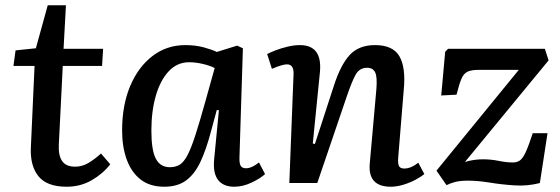

<svg xmlns="http://www.w3.org/2000/svg" viewBox="-20 -694 2125 728"><path d="M39 -503 116 -511 161 -674H230L221 -509H371L367 -444H218L203 -145Q201 -105 215.5 -83.5Q230 -62 265 -62Q292 -62 316 -76.5Q340 -91 363 -112L398 -71Q370 -35 327.5 -10.5Q285 14 233 14Q158 14 126 -25.5Q94 -65 97 -134L111 -444H31Z M888 -99Q887 -75 892.5 -65.5Q898 -56 913 -56Q934 -56 962 -78L985 -34Q968 -18 934.5 -2Q901 14 868 14Q827 14 807 -11.5Q787 -37 792 -90L810 -276L802 -277L779 -192Q762 -128 740.5 -81.5Q719 -35 686.5 -10.5Q654 14 603 14Q548 14 513 -13.5Q478 -41 460.5 -89Q443 -137 443 -199Q443 -295 473.5 -367.5Q504 -440 558 -481.5Q612 -523 683 -523Q721 -523 752.5 -514.5Q784 -506 802 -497L879 -521L901 -511ZM624 -60Q645 -60 660.5 -69Q676 -78 690 -104Q704 -130 720 -179Q736 -228 758 -307L794 -436Q777 -445 749.5 -451.5Q722 -458 697 -458Q652 -458 620 -424Q588 -390 571 -331.5Q554 -273 554 -199Q554 -124 571 -92Q588 -60 624 -60Z M1589 -34Q1577 -24 1555.5 -12.5Q1534 -1 1509 6.5Q1484 14 1462 14Q1374 14 1382 -74L1407 -355Q1411 -402 1402.5 -419.5Q1394 -437 1372 -437Q1343 -437 1328.5 -411Q1314 -385 1294 -326L1183 0H1077L1093 -412Q1095 -450 1068 -450Q1051 -450 1011 -433L993 -489Q1004 -495 1024.5 -503Q1045 -511 1070 -517Q1095 -523 1117 -523Q1203 -523 1193 -420L1166 -150L1174 -148L1246 -369Q1271 -447 1305.5 -485Q1340 -523 1402 -523Q1470 -523 1494.5 -480.5Q1519 -438 1511 -355L1490 -98Q1488 -75 1492.5 -65Q1497 -55 1513 -55Q1538 -55 1566 -77Z M1679 -509H2046L2060 -465L1743 -80Q1760 -85 1777 -87.5Q1794 -90 1810 -90Q1842 -90 1871 -84Q1900 -78 1925 -78Q1940 -78 1951 -85.5Q1962 -93 1973 -116.5Q1984 -140 2000 -189H2056L2027 0Q1981 12 1932.5 9Q1884 6 1838 -1.5Q1792 -9 1755 -9Q1724 -9 1705.5 -4Q1687 1 1673 8L1635 -47L1947 -429H1793Q1767 -429 1752.5 -422Q1738 -415 1729.5 -395Q1721 -375 1711 -335L1653 -332L1668 -498Z"/></svg>

Font: Literata 12pt Medium
Style: Italic
Weight: 500
Italic angle: -2°
Designer: Latin by Veronika Burian and Jose Scaglione. Greek by Irene Vlachou. Cyrillic by Vera Evstafieva
Foundry: TypeTogether
Version: Version 3.002